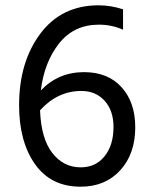

<svg xmlns="http://www.w3.org/2000/svg" viewBox="-20 -693 566 724"><path d="M490 -213Q490 -113 433.5 -51Q377 11 284 11Q172 11 112 -74Q52 -159 52 -296Q52 -459 132 -566Q212 -673 352 -673Q397 -673 444 -658V-581Q401 -600 353 -600Q259 -600 203 -529.5Q147 -459 134 -352Q200 -421 297 -421Q387 -421 438.5 -364Q490 -307 490 -213ZM284 -62Q341 -62 374.5 -104Q408 -146 408 -214Q408 -276 374.5 -313Q341 -350 287 -350Q197 -350 131 -277Q135 -171 177 -116.5Q219 -62 284 -62Z"/></svg>

Font: Hind Siliguri
Style: Regular
Weight: 400
Designer: Jyotish Sonowal
Foundry: Indian Type Foundry
Version: Version 1.001;PS 1.0;hotconv 1.0.86;makeotf.lib2.5.63406; tt